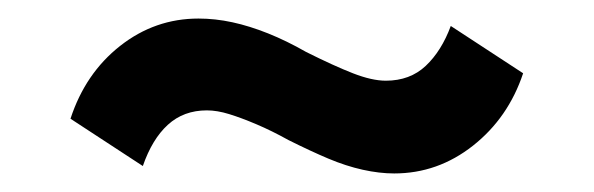

<svg xmlns="http://www.w3.org/2000/svg" viewBox="-20 -389 640 207"><path d="M405 -202Q389 -202 371 -206Q353 -210 334 -218Q315 -226 291 -238Q273 -248 256.5 -255Q240 -262 227 -266Q214 -270 203 -270Q178 -270 161 -254.5Q144 -239 134 -210L56 -261Q72 -310 109.5 -339.5Q147 -369 194 -369Q212 -369 230.5 -365Q249 -361 269 -353Q289 -345 310 -333Q340 -318 360.5 -310Q381 -302 396 -302Q422 -302 439 -318Q456 -334 466 -361L544 -310Q528 -262 490 -232Q452 -202 405 -202Z"/></svg>

Font: Nunito Sans 6pt ExtraBold
Style: Regular
Weight: 800
Version: Version 3.101;gftools[0.9.27]